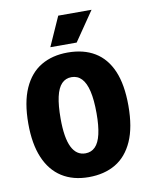

<svg xmlns="http://www.w3.org/2000/svg" viewBox="-82 -767 657 840"><g transform="rotate(-10 246.5 -346.5)"><path d="M245 13Q175 13 125.5 -18.5Q76 -50 50 -111.5Q24 -173 24 -263Q24 -358 51.5 -419.5Q79 -481 129 -510.5Q179 -540 247 -540Q318 -540 367.5 -510Q417 -480 443 -419.5Q469 -359 469 -265Q469 -169 441.5 -107.5Q414 -46 364 -16.5Q314 13 245 13ZM248 -92Q274 -92 291.5 -109.5Q309 -127 317.5 -164Q326 -201 326 -256Q326 -316 317 -354.5Q308 -393 290 -412Q272 -431 245 -431Q219 -431 201.5 -413Q184 -395 175.5 -357Q167 -319 167 -260Q167 -175 187.5 -133.5Q208 -92 248 -92ZM294 -576H177L235 -706H383Z"/></g></svg>

Font: Bricolage Grotesque 72pt SemiCondensed
Style: Bold
Weight: 700
Width: 4
Designer: Mathieu Triay
Foundry: Atelier Triay
Version: Version 1.001;gftools[0.9.33.dev8+g029e19f]